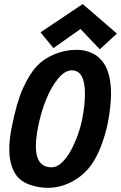

<svg xmlns="http://www.w3.org/2000/svg" viewBox="-20 -900 585 928"><path d="M379.9 -880.4 544.9 -737.8 462.4 -661.6 369.1 -759.8 238.3 -667.5 175.8 -743.7ZM346.2 -659.2Q361.8 -659.2 376.2 -657.5Q390.6 -655.8 408.4 -649.9Q426.3 -644 440.9 -634.8Q455.6 -625.5 470 -609.1Q484.4 -592.8 494.4 -571.3Q504.4 -549.8 510.5 -518.1Q516.6 -486.3 516.6 -447.8Q516.6 -391.6 502.9 -315.9Q502.9 -314.9 502.4 -313.2Q502 -311.5 502 -310.5Q490.2 -250.5 469.2 -196Q448.2 -141.6 423.3 -106Q385.7 -52.7 328.9 -22.5Q272 7.8 210.9 7.8Q161.6 7.8 117.7 -9.5Q73.7 -26.9 52.7 -62Q24.9 -107.9 24.9 -179.2Q24.9 -225.6 36.1 -282.7Q59.6 -401.9 89.8 -470.5Q120.1 -539.1 157.2 -579.6Q189 -614.3 239.5 -636.2Q290 -658.2 346.2 -659.2ZM230 -91.3Q253.9 -91.3 278.1 -113.5Q302.2 -135.7 321 -169.9Q339.8 -204.1 353.8 -241.5Q367.7 -278.8 374.5 -312.5Q375 -314 375.5 -316.7Q376 -319.3 376.5 -320.8Q390.6 -390.6 390.6 -446.8Q390.6 -560.1 326.7 -560.1Q293.9 -560.1 260.7 -520Q227.5 -480 202.9 -418.9Q178.2 -357.9 164.6 -289.1Q153.3 -232.9 153.3 -193.4Q153.3 -91.3 230 -91.3Z"/></svg>

Font: Fantasque Sans Mono
Style: Bold Italic
Weight: 700
Italic angle: -11°
Monospace: yes
Designer: Jany Belluz
Version: Version 1.7.1